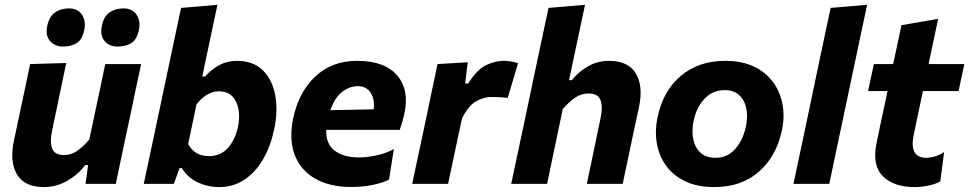

<svg xmlns="http://www.w3.org/2000/svg" viewBox="-20 -766 4038 800"><path d="M163 13.5Q82.5 13.5 51 -39Q19.5 -91.5 38 -179.5Q46 -218.5 57.5 -272Q72.5 -342 83.5 -393.8Q94.5 -445.5 105.5 -499L256 -503.5Q245 -450.5 234 -398.5Q223 -346.5 211.5 -290.5L196.5 -219.5Q187 -174 197.5 -147Q208 -120 247 -120Q277.5 -120 302.8 -138.2Q328 -156.5 352 -184.5L374.5 -290.5Q386.5 -346.5 397 -396Q407.5 -445.5 418.5 -499H568Q556.5 -445.5 545.5 -393.5Q534.5 -341.5 520 -271.5L508 -216Q495 -154 484.2 -103.8Q473.5 -53.5 462.5 0H336.5L347 -78H334.5Q306.5 -39.5 260.8 -13Q215 13.5 163 13.5ZM470 -572Q435.5 -572 415.8 -595Q396 -618 404.5 -658.5Q412 -697 436.2 -714Q460.5 -731 494.5 -731Q531 -731 548.8 -705Q566.5 -679 559 -642.5Q550.5 -600.5 526.8 -586.2Q503 -572 470 -572ZM243 -572Q208.5 -572 188.5 -595Q168.5 -618 177 -658.5Q185 -697 209 -714Q233 -731 267 -731Q304 -731 321.2 -705Q338.5 -679 331.5 -642.5Q323 -600.5 299.2 -586.2Q275.5 -572 243 -572Z M893 13.5Q844.5 13.5 802.2 -7Q760 -27.5 738 -65.5H728L704.5 0H579Q590.5 -53 601 -103.2Q611.5 -153.5 625 -216L683.5 -493Q696.5 -555 709 -613.8Q721.5 -672.5 734.5 -733L886 -746Q873.5 -687 860.2 -624.5Q847 -562 832.5 -493.5L823 -447.5H835Q860.5 -477 893.8 -494.8Q927 -512.5 966 -512.5Q1035.5 -512.5 1075.5 -472.8Q1115.5 -433 1127 -368Q1138.5 -303 1122.5 -227.5Q1107.5 -156.5 1076 -102.2Q1044.5 -48 998.2 -17.2Q952 13.5 893 13.5ZM850.5 -115.5Q900.5 -115.5 930.8 -150.8Q961 -186 972 -239Q979.5 -277 973.8 -310.5Q968 -344 947.8 -364.8Q927.5 -385.5 891.5 -385.5Q865.5 -385.5 842.2 -371.2Q819 -357 799 -332L764 -166Q791 -115.5 850.5 -115.5Z M1443.5 13Q1353.5 13 1293 -21.8Q1232.5 -56.5 1208 -120.5Q1183.5 -184.5 1201.5 -272.5Q1224 -381 1293.2 -446.8Q1362.5 -512.5 1467.5 -512.5Q1585 -512.5 1636.5 -449.8Q1688 -387 1663 -284Q1655 -251 1645.5 -225H1339.5Q1337 -167 1374.2 -138.5Q1411.5 -110 1476 -110Q1508 -110 1548.2 -118.5Q1588.5 -127 1621 -145L1601 -18Q1581 -6.5 1538.8 3.2Q1496.5 13 1443.5 13ZM1470.5 -407Q1436.5 -407 1405.5 -383Q1374.5 -359 1356.5 -307L1537 -310.5Q1542.5 -350 1525 -378.5Q1507.5 -407 1470.5 -407Z M1697.5 0Q1709 -53.5 1719.5 -103.2Q1730 -153 1743.5 -216L1754 -266Q1765 -319.5 1777.5 -378Q1790 -436.5 1803 -499L1929 -506.5L1918 -418H1930.5Q1968.5 -477.5 2006.2 -495Q2044 -512.5 2077.5 -512.5Q2093.5 -512.5 2110 -509.8Q2126.5 -507 2138.5 -502.5L2095.5 -358Q2076 -360.5 2060 -361.2Q2044 -362 2025.5 -362Q1999.5 -362 1967 -345.8Q1934.5 -329.5 1905.5 -274L1891 -208Q1879 -152 1868.8 -103Q1858.5 -54 1847 0Z M2110 0Q2121.5 -53 2132 -103.5Q2142.5 -154 2156 -216L2214.5 -493.5Q2227.5 -554.5 2240 -613.5Q2252.5 -672.5 2265.5 -733L2417.5 -746Q2405 -686.5 2391.8 -624.5Q2378.5 -562.5 2364 -493.5L2351 -432H2363Q2388 -465 2428.5 -488.8Q2469 -512.5 2517 -512.5Q2597.5 -512.5 2629.2 -460Q2661 -407.5 2642.5 -320Q2638 -298.5 2632.2 -271.8Q2626.5 -245 2620 -216Q2607 -154 2596.5 -103.8Q2586 -53.5 2574.5 0H2425Q2436.5 -53.5 2446.8 -102.8Q2457 -152 2468.5 -208L2483 -277Q2492.5 -322 2482 -349.2Q2471.5 -376.5 2432.5 -376.5Q2400.5 -376.5 2374.8 -358Q2349 -339.5 2325 -312L2303 -207.5Q2291.5 -152 2281 -102.8Q2270.5 -53.5 2259.5 0Z M2956.5 13.5Q2885 13.5 2834.8 -10.8Q2784.5 -35 2755 -76.2Q2725.5 -117.5 2716.8 -169.2Q2708 -221 2719.5 -276.5Q2743 -388.5 2817.5 -450.5Q2892 -512.5 3001.5 -512.5Q3071 -512.5 3121 -488.8Q3171 -465 3201 -424Q3231 -383 3240.5 -331.2Q3250 -279.5 3238 -223Q3215 -114.5 3142 -50.5Q3069 13.5 2956.5 13.5ZM2961 -108.5Q3012 -108.5 3044.2 -146.2Q3076.5 -184 3087.5 -237.5Q3096.5 -278 3089.8 -313Q3083 -348 3060.5 -369.2Q3038 -390.5 3000 -390.5Q2949 -390.5 2915.2 -354.2Q2881.5 -318 2870 -262Q2861.5 -221.5 2868.5 -186.5Q2875.5 -151.5 2898.5 -130Q2921.5 -108.5 2961 -108.5Z M3286 0Q3297.5 -53 3308 -103.5Q3318.5 -154 3332 -216L3390 -493Q3403 -554 3415.5 -613.2Q3428 -672.5 3441 -733L3593 -746Q3580.5 -687 3567.2 -624.5Q3554 -562 3539.5 -493.5L3481 -216.5Q3467.5 -153 3457 -103.2Q3446.5 -53.5 3435.5 0Z M3791 13.5Q3704 13.5 3658.2 -32.2Q3612.5 -78 3633 -173.5Q3643.5 -224.5 3654 -273.8Q3664.5 -323 3678 -386.5H3597L3621 -499H3701.5Q3711 -543 3719.2 -581.5Q3727.5 -620 3736 -661L3889 -687.5Q3876.5 -629 3866.8 -583Q3857 -537 3849 -499H3998L3974 -386.5H3825.5L3787.5 -206.5Q3766.5 -108.5 3840 -108.5Q3856 -108.5 3875.2 -114Q3894.5 -119.5 3914 -133L3898 -10.5Q3882 0 3850.2 6.8Q3818.5 13.5 3791 13.5Z"/></svg>

Font: Commissioner
Style: Bold Italic
Weight: 700
Italic angle: -12°
Designer: Kostas Bartsokas
Foundry: Kostas Bartsokas
Version: Version 1.000; ttfautohint (v1.8.3)